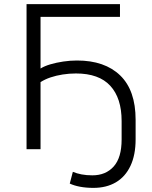

<svg xmlns="http://www.w3.org/2000/svg" viewBox="-20 -725 740 933"><path d="M434 188Q399 188 369.5 182.5Q340 177 319 167L334 110Q353 118 376.5 122.5Q400 127 429 127Q494 127 532.5 84Q571 41 571 -47V-137Q571 -248 516 -308Q461 -368 349 -368Q316 -368 284.5 -363Q253 -358 226 -349Q199 -340 177 -326V0H109V-705H563V-643H177V-392Q196 -404 225 -412.5Q254 -421 287.5 -426Q321 -431 354 -431Q489 -431 564 -358.5Q639 -286 639 -143V-48Q639 28 614 81Q589 134 543 161Q497 188 434 188Z"/></svg>

Font: Nunito Sans 8pt Light
Style: Regular
Weight: 300
Version: Version 3.101;gftools[0.9.27]